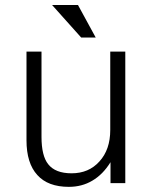

<svg xmlns="http://www.w3.org/2000/svg" viewBox="-20 -723 623 761"><path d="M476.6 -518.6H417V-208Q417 -129.9 374 -83Q332 -36.1 263.7 -36.1Q199.2 -36.1 170.9 -72.3Q144.5 -105.5 144.5 -180.7V-518.6H85V-167Q85 -76.2 127.9 -29.3Q169.9 17.6 252.9 17.6Q304.7 17.6 345.7 -6.8Q387.7 -31.2 418 -80.1V2.9H476.6ZM186.5 -703.1 301.8 -574.2H359.4L289.1 -703.1Z"/></svg>

Font: Dotum
Style: Regular
Weight: 400
Version: Version 2.21